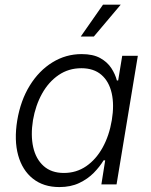

<svg xmlns="http://www.w3.org/2000/svg" viewBox="-20 -778 638 810"><path d="M230.5 11.2Q163.6 11.2 118.9 -24.2Q74.2 -59.6 56.6 -123Q39.1 -186.5 52.7 -270Q66.9 -354.5 105.7 -417.2Q144.5 -480 201.2 -514.9Q257.8 -549.8 324.2 -549.8Q372.6 -549.8 402.8 -533Q433.1 -516.1 449.7 -490.5Q466.3 -464.8 473.1 -438.5H478.5L495.6 -542.5H561.5L471.7 0H407.7L423.8 -101.6H417Q400.9 -74.7 375.5 -48.8Q350.1 -22.9 314.2 -5.9Q278.3 11.2 230.5 11.2ZM249.5 -48.3Q302.2 -48.3 343.8 -76.9Q385.3 -105.5 413.1 -155.8Q440.9 -206.1 451.7 -271Q462.4 -335.4 451.2 -385Q439.9 -434.6 407.7 -462.4Q375.5 -490.2 323.2 -490.2Q269.5 -490.2 227.3 -461.4Q185.1 -432.6 157.5 -383.1Q129.9 -333.5 119.1 -271Q108.9 -207.5 120.1 -157.2Q131.3 -106.9 164.1 -77.6Q196.8 -48.3 249.5 -48.3ZM320.8 -624 414.6 -758.3H489.3L376 -624Z"/></svg>

Font: Inter 16pt Light
Style: Italic
Weight: 300
Italic angle: -9.3988°
Version: Version 4.001;git-66647c0bb